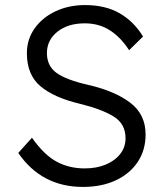

<svg xmlns="http://www.w3.org/2000/svg" viewBox="-20 -727 648 757"><path d="M307 10Q144 10 52 -124L106 -184Q153 -117 202.5 -90Q252 -63 314 -63Q360 -63 396.5 -78Q433 -93 454 -120Q475 -147 475 -182Q475 -239 427.5 -268Q380 -297 294 -318Q193 -342 139.5 -387Q86 -432 86 -517Q86 -572 116.5 -615Q147 -658 199 -682.5Q251 -707 315 -707Q396 -707 452 -674.5Q508 -642 544 -583L489 -529Q457 -579 414 -607Q371 -635 314 -635Q248 -635 206.5 -602Q165 -569 165 -518Q165 -467 203 -439.5Q241 -412 329 -392Q433 -368 493.5 -322Q554 -276 554 -197Q554 -135 523 -88.5Q492 -42 436.5 -16Q381 10 307 10Z"/></svg>

Font: Lexend Light
Style: Regular
Weight: 300
Designer: Bonnie Shaver-Troup, Thomas Jockin
Foundry: Lexend
Version: Version 1.007; ttfautohint (v1.8.3)